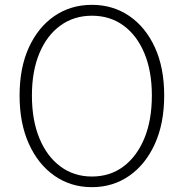

<svg xmlns="http://www.w3.org/2000/svg" viewBox="-20 -761 760 794"><path d="M360 13Q273 13 205.5 -34Q138 -81 99.5 -166Q61 -251 61 -366Q61 -481 99.5 -565Q138 -649 205.5 -695Q273 -741 360 -741Q447 -741 514.5 -695Q582 -649 620.5 -565Q659 -481 659 -366Q659 -251 620.5 -166Q582 -81 514.5 -34Q447 13 360 13ZM360 -31Q435 -31 490.5 -72.5Q546 -114 577 -189Q608 -264 608 -366Q608 -467 577 -541Q546 -615 490.5 -655.5Q435 -696 360 -696Q286 -696 230 -655.5Q174 -615 143 -541Q112 -467 112 -366Q112 -264 143 -189Q174 -114 230 -72.5Q286 -31 360 -31Z"/></svg>

Font: Noto Sans JP Thin ExtraLight
Style: Regular
Weight: 250
Version: Version 2.004-H2;hotconv 1.0.118;makeotfexe 2.5.65603